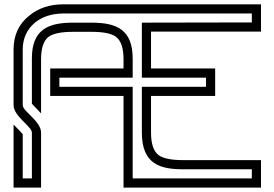

<svg xmlns="http://www.w3.org/2000/svg" viewBox="-20 -853 1248 873"><path d="M812.5 -83.3H1125V-41.7H583.3V-458.3H250V-500H583.3V-585.4C583.3 -717.1 512.8 -750 395.8 -750H312.5C197.1 -750 125 -717.5 125 -587.5V-381.2C125 -381.2 166.7 -337.5 166.7 -337.5V-583.3C166.7 -634.4 178.1 -668.8 202.1 -686.5C222.9 -701 259.4 -708.3 312.5 -708.3H395.8C449 -708.3 485.4 -701 506.3 -686.5C530.2 -668.8 541.7 -634.4 541.7 -583.3V-541.7H208.3V-416.7H541.7V0H1166.7V-125H812.5C759.4 -125 722.9 -132.3 702.1 -146.9C678.1 -164.6 666.7 -199 666.7 -250V-416.7H958.3V-541.7H666.7V-709.4H1166.7V-833.3H267.7C207.3 -833.3 155.2 -816.7 113.5 -782.3C65.6 -744.8 41.7 -692.7 41.7 -628.1V-375C41.7 -324.3 125 -277.6 125 -250V-41.7H83.3V-242.7C83.3 -242.7 83.3 -243.8 82.3 -243.8C79.2 -247.9 71.9 -256.2 60.4 -267.7L41.7 -286.5V0H166.7V-250C166.7 -302.5 83.3 -346.2 83.3 -375V-628.1C83.3 -726.9 160.2 -791.7 267.7 -791.7H1125V-751L625 -750V-500H916.7V-458.3H625V-250C625 -105.7 709.5 -83.3 812.5 -83.3Z"/></svg>

Font: Sportrop
Style: Regular
Weight: 500
Version: Version 0.9